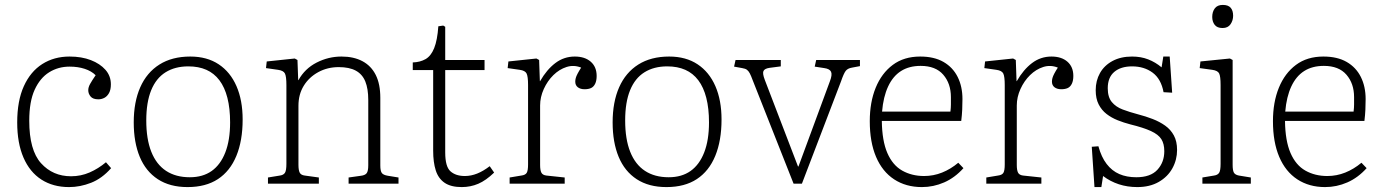

<svg xmlns="http://www.w3.org/2000/svg" viewBox="-20 -747 5619 781"><path d="M261 14Q196 14 148.5 -16.5Q101 -47 75.5 -106Q50 -165 50 -249Q50 -337 77 -396.5Q104 -456 152 -486.5Q200 -517 263 -517Q312 -517 349.5 -502.5Q387 -488 409 -463Q431 -438 431 -404Q431 -382 423.5 -368.5Q416 -355 404.5 -349Q393 -343 380 -343Q358 -343 348.5 -354.5Q339 -366 339 -380Q339 -392 346.5 -405.5Q354 -419 369 -441Q352 -458 324.5 -467Q297 -476 263 -476Q217 -476 180 -453Q143 -430 121 -382Q99 -334 99 -256Q99 -136 147 -83Q195 -30 269 -30Q309 -30 344.5 -45.5Q380 -61 411 -87L432 -63Q395 -21 350.5 -3.5Q306 14 261 14Z M743 14Q671 14 622 -18Q573 -50 548.5 -109Q524 -168 524 -249Q524 -332 550.5 -392Q577 -452 628.5 -484.5Q680 -517 754 -517Q822 -517 869.5 -485.5Q917 -454 942 -396.5Q967 -339 967 -261Q967 -175 941.5 -113Q916 -51 866.5 -18.5Q817 14 743 14ZM752 -26Q805 -26 841 -51.5Q877 -77 896.5 -127Q916 -177 916 -249Q916 -306 905 -349Q894 -392 872.5 -420.5Q851 -449 819.5 -463Q788 -477 746 -477Q692 -477 653.5 -453Q615 -429 595 -380Q575 -331 575 -257Q575 -181 595.5 -129.5Q616 -78 655.5 -52Q695 -26 752 -26Z M1070 0V-25L1119 -33Q1133 -35 1139 -44Q1145 -53 1145 -81V-401Q1145 -436 1139 -448Q1133 -460 1111 -463L1062 -470L1065 -497L1179 -509L1190 -503L1193 -421H1194Q1220 -468 1268 -492.5Q1316 -517 1369 -517Q1419 -517 1454.5 -498Q1490 -479 1508.5 -442Q1527 -405 1527 -349V-74Q1527 -52 1533 -43.5Q1539 -35 1558 -32L1601 -25V0H1398V-25L1448 -32Q1465 -34 1471.5 -42.5Q1478 -51 1478 -75V-340Q1478 -386 1466 -415.5Q1454 -445 1427.5 -459.5Q1401 -474 1358 -474Q1312 -474 1274.5 -453.5Q1237 -433 1215.5 -398Q1194 -363 1194 -317V-77Q1194 -55 1199 -45Q1204 -35 1219 -33L1277 -25V0Z M1858 14Q1814 14 1788.5 -3.5Q1763 -21 1752.5 -54Q1742 -87 1742 -134V-462H1659V-493Q1689 -494 1711 -506.5Q1733 -519 1746 -551Q1759 -583 1763 -640L1783 -643L1791 -638V-503H1951V-462H1791V-127Q1791 -69 1812.5 -50Q1834 -31 1871 -31Q1896 -31 1921 -41Q1946 -51 1972 -71L1990 -45Q1957 -13 1925.5 0.5Q1894 14 1858 14Z M2053 0V-25L2101 -33Q2117 -35 2122.5 -44Q2128 -53 2128 -78V-401Q2128 -436 2122 -448Q2116 -460 2094 -463L2045 -470L2048 -497L2162 -509L2173 -503L2176 -417H2177Q2204 -464 2239 -490.5Q2274 -517 2318 -517Q2359 -517 2383 -496Q2407 -475 2407 -438Q2407 -419 2401 -406.5Q2395 -394 2384.5 -389Q2374 -384 2358 -384Q2341 -384 2330.5 -392Q2320 -400 2320 -415Q2320 -422 2322 -429.5Q2324 -437 2329.5 -447.5Q2335 -458 2344 -472Q2314 -484 2284.5 -474.5Q2255 -465 2231 -441.5Q2207 -418 2192 -385Q2177 -352 2177 -318V-76Q2177 -55 2182 -45Q2187 -35 2202 -33L2277 -25V0Z M2691 14Q2619 14 2570 -18Q2521 -50 2496.5 -109Q2472 -168 2472 -249Q2472 -332 2498.5 -392Q2525 -452 2576.5 -484.5Q2628 -517 2702 -517Q2770 -517 2817.5 -485.5Q2865 -454 2890 -396.5Q2915 -339 2915 -261Q2915 -175 2889.5 -113Q2864 -51 2814.5 -18.5Q2765 14 2691 14ZM2700 -26Q2753 -26 2789 -51.5Q2825 -77 2844.5 -127Q2864 -177 2864 -249Q2864 -306 2853 -349Q2842 -392 2820.5 -420.5Q2799 -449 2767.5 -463Q2736 -477 2694 -477Q2640 -477 2601.5 -453Q2563 -429 2543 -380Q2523 -331 2523 -257Q2523 -181 2543.5 -129.5Q2564 -78 2603.5 -52Q2643 -26 2700 -26Z M3208 0 3042 -420Q3035 -439 3030 -448.5Q3025 -458 3018.5 -463Q3012 -468 2999 -470L2966 -476L2972 -503H3156V-477L3110 -471Q3090 -468 3085.5 -458Q3081 -448 3091 -422L3226 -70H3228L3356 -417Q3366 -443 3360.5 -455Q3355 -467 3333 -470L3294 -476L3300 -503H3478V-478L3446 -472Q3428 -469 3420 -458.5Q3412 -448 3401 -416L3242 0Z M3730 14Q3665 14 3617 -17.5Q3569 -49 3543.5 -109Q3518 -169 3518 -254Q3518 -331 3542 -390Q3566 -449 3611.5 -483Q3657 -517 3723 -517Q3780 -517 3818 -495Q3856 -473 3875.5 -434Q3895 -395 3895 -344Q3895 -323 3894 -301Q3893 -279 3890 -255H3567Q3568 -174 3589.5 -124.5Q3611 -75 3650 -53Q3689 -31 3739 -31Q3777 -31 3812 -45Q3847 -59 3878 -85L3899 -63Q3864 -24 3820.5 -5Q3777 14 3730 14ZM3568 -293H3846Q3848 -309 3848 -322Q3848 -335 3848 -352Q3848 -407 3817 -443Q3786 -479 3725 -479Q3678 -479 3645 -458Q3612 -437 3592.5 -395Q3573 -353 3568 -293Z M3992 0V-25L4040 -33Q4056 -35 4061.5 -44Q4067 -53 4067 -78V-401Q4067 -436 4061 -448Q4055 -460 4033 -463L3984 -470L3987 -497L4101 -509L4112 -503L4115 -417H4116Q4143 -464 4178 -490.5Q4213 -517 4257 -517Q4298 -517 4322 -496Q4346 -475 4346 -438Q4346 -419 4340 -406.5Q4334 -394 4323.5 -389Q4313 -384 4297 -384Q4280 -384 4269.5 -392Q4259 -400 4259 -415Q4259 -422 4261 -429.5Q4263 -437 4268.5 -447.5Q4274 -458 4283 -472Q4253 -484 4223.5 -474.5Q4194 -465 4170 -441.5Q4146 -418 4131 -385Q4116 -352 4116 -318V-76Q4116 -55 4121 -45Q4126 -35 4141 -33L4216 -25V0Z M4432 14 4421 -150 4448 -152Q4460 -108 4481.5 -80Q4503 -52 4533 -39Q4563 -26 4602 -26Q4660 -26 4688 -56.5Q4716 -87 4716 -132Q4716 -162 4704 -181Q4692 -200 4661.5 -214Q4631 -228 4578 -241Q4551 -248 4526 -258Q4501 -268 4481 -283.5Q4461 -299 4449 -322.5Q4437 -346 4437 -380Q4437 -419 4454.5 -450Q4472 -481 4505.5 -499Q4539 -517 4585 -517Q4621 -517 4650.5 -505.5Q4680 -494 4705 -473L4712 -517H4738L4748 -370L4713 -372Q4703 -426 4668.5 -451.5Q4634 -477 4585 -477Q4539 -477 4512.5 -454.5Q4486 -432 4486 -388Q4486 -352 4502.5 -332Q4519 -312 4547 -301.5Q4575 -291 4609 -282Q4640 -274 4668.5 -263Q4697 -252 4719.5 -236Q4742 -220 4755 -196Q4768 -172 4768 -137Q4768 -97 4749 -62.5Q4730 -28 4693.5 -7Q4657 14 4606 14Q4566 14 4531 2.5Q4496 -9 4467 -31L4460 14Z M4871 0V-25L4919 -33Q4933 -35 4939 -44Q4945 -53 4945 -81V-401Q4945 -437 4939 -448.5Q4933 -460 4911 -463L4860 -470L4863 -497L4983 -509L4994 -503V-77Q4994 -54 4999 -45Q5004 -36 5019 -33L5068 -25V0ZM4953 -633Q4931 -633 4921 -646Q4911 -659 4911 -678Q4911 -699 4921.5 -713Q4932 -727 4954 -727Q4976 -727 4986 -715.5Q4996 -704 4996 -683Q4996 -664 4985.5 -648.5Q4975 -633 4953 -633Z M5370 14Q5305 14 5257 -17.5Q5209 -49 5183.5 -109Q5158 -169 5158 -254Q5158 -331 5182 -390Q5206 -449 5251.5 -483Q5297 -517 5363 -517Q5420 -517 5458 -495Q5496 -473 5515.5 -434Q5535 -395 5535 -344Q5535 -323 5534 -301Q5533 -279 5530 -255H5207Q5208 -174 5229.5 -124.5Q5251 -75 5290 -53Q5329 -31 5379 -31Q5417 -31 5452 -45Q5487 -59 5518 -85L5539 -63Q5504 -24 5460.5 -5Q5417 14 5370 14ZM5208 -293H5486Q5488 -309 5488 -322Q5488 -335 5488 -352Q5488 -407 5457 -443Q5426 -479 5365 -479Q5318 -479 5285 -458Q5252 -437 5232.5 -395Q5213 -353 5208 -293Z"/></svg>

Font: Literata ExtraLight
Style: Regular
Weight: 250
Designer: Latin by Veronika Burian and Jose Scaglione. Greek by Irene Vlachou. Cyrillic by Vera Evstafieva.
Foundry: TypeTogether
Version: Version 3.103;gftools[0.9.29]